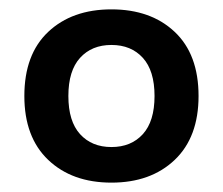

<svg xmlns="http://www.w3.org/2000/svg" viewBox="-20 -730 476 410"><path d="M32 -525Q32 -614 83 -662Q134 -710 218 -710Q302 -710 353 -662Q404 -614 404 -525Q404 -437 353 -388.5Q302 -340 218 -340Q134 -340 83 -388.5Q32 -437 32 -525ZM310 -525Q310 -579 285 -606.5Q260 -634 218 -634Q176 -634 151 -606.5Q126 -579 126 -525Q126 -471 151 -443.5Q176 -416 218 -416Q260 -416 285 -443.5Q310 -471 310 -525Z"/></svg>

Font: Space 7353
Style: Regular
Weight: 400
Designer: Christine Claussen + Ruben Lyon  (Space 7353)
Version: Version 1.000;FEAKit 1.0